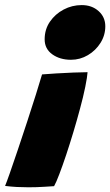

<svg xmlns="http://www.w3.org/2000/svg" viewBox="-54 -752 444 774"><path d="M232 -511Q187.5 -511 156.8 -533Q126 -555 126 -593.5Q126 -633.5 147.2 -664.5Q168.5 -695.5 202.5 -713.5Q236.5 -731.5 275.5 -731.5Q316.5 -731.5 343.5 -707.2Q370.5 -683 370.5 -646Q370.5 -610 351.2 -579.2Q332 -548.5 300.5 -529.8Q269 -511 232 -511ZM164 -1.5Q154.5 -1 124.2 1Q94 3 60.5 3Q37.5 3 13.8 1.8Q-10 0.5 -33.5 -2.5Q-28 -15.5 -14 -55.2Q0 -95 18.2 -149.2Q36.5 -203.5 55.5 -261.5Q74.5 -319.5 90.5 -370.2Q106.5 -421 115.5 -452Q137.5 -454 172.2 -456Q207 -458 241.8 -459.5Q276.5 -461 299 -461Q298 -443 289.8 -402Q281.5 -361 268.5 -313.5Q256.5 -268.5 242 -220.2Q227.5 -172 212.8 -127.8Q198 -83.5 185.2 -50Q172.5 -16.5 164 -1.5Z"/></svg>

Font: Grandstander Black
Style: Italic
Weight: 900
Italic angle: -15°
Designer: Tyler Finck
Foundry: Etcetera Type Co
Version: Version 1.200; ttfautohint (v1.8.3)